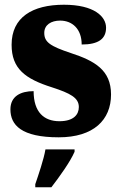

<svg xmlns="http://www.w3.org/2000/svg" viewBox="-20 -570 512 811"><path d="M228 10C375 10 449 -63 449 -171C449 -274 380 -313 279 -346C192 -375 167 -392 167 -431C167 -465 196 -483 234 -483C285 -483 325 -448 325 -382C396 -382 428 -406 428 -453C428 -500 378 -550 250 -550C117 -550 29 -497 29 -381C29 -280 86 -237 200 -201C277 -176 313 -157 313 -118C313 -86 291 -58 231 -58C167 -58 122 -95 122 -185C68 -185 24 -164 24 -108C24 -42 70 10 228 10ZM129 208V221H197C231 177 277 113 295 71V61H172C165 103 142 170 129 208Z"/></svg>

Font: Noto Serif Sinhala SemiCondensed Black
Style: Regular
Weight: 900
Width: 4
Designer: Jelle Bosma - Monotype Design Team
Foundry: Monotype Imaging Inc.
Version: Version 2.007